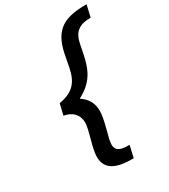

<svg xmlns="http://www.w3.org/2000/svg" viewBox="-237 -870 1077 1222"><g transform="rotate(-30 302.0 -259.5)"><path d="M122 -218C183 -208 220 -169 220 -112C220 -97 217 -81 213 -62L185 46C179 73 175 98 175 117C175 214 258 240 362 240H374L394 153C335 153 295 146 295 94C295 83 297 70 300 56L319 -18C329 -59 338 -96 338 -130C338 -183 318 -225 266 -260C369 -314 407 -381 430 -502L442 -562C458 -641 499 -672 584 -672L604 -759C443 -759 358 -719 325 -555L307 -462C287 -364 244 -317 141 -299Z"/></g></svg>

Font: Perun SemiBold Italic
Style: Regular
Weight: 400
Italic angle: -12°
Foundry: Copyright (c) Stefan Peev, Context Ltd, 2016
Version: Version 1.026